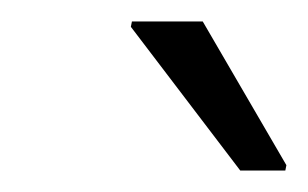

<svg xmlns="http://www.w3.org/2000/svg" viewBox="-20 -758 287 179"><path d="M204 -599 102 -733 103 -738H169L247 -604L246 -599Z"/></svg>

Font: Saira Light
Style: Italic
Weight: 300
Italic angle: -12°
Designer: Hector Gatti with collaboration of the Omnibus-Type team
Foundry: Omnibus-Type
Version: Version 1.100; ttfautohint (v1.8.3)